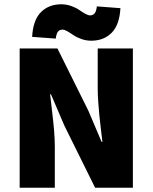

<svg xmlns="http://www.w3.org/2000/svg" viewBox="-20 -876 712 896"><path d="M71.8 0V-649.9H248L392.1 -359.9L454.1 -213.9H458Q456.5 -225.1 451.4 -268.6Q446.3 -312 443.8 -336.2Q441.4 -360.4 438.7 -397.2Q436 -434.1 436 -461.9V-649.9H600.1V0H423.8L279.8 -291L217.8 -436H213.9Q214.8 -425.3 222.2 -364.3Q229.5 -303.2 232.7 -263.7Q235.8 -224.1 235.8 -188V0ZM129.9 -704.1Q134.3 -782.2 170.9 -819.1Q207.5 -856 266.1 -856Q290 -856 312.5 -847.9Q335 -839.8 348.9 -830.1Q362.8 -820.3 377 -812.3Q391.1 -804.2 399.9 -804.2Q413.1 -804.2 421.1 -813.2Q429.2 -822.3 432.1 -846.2L542 -837.9Q537.6 -759.8 501 -722.9Q464.4 -686 405.8 -686Q381.8 -686 359.4 -694.1Q336.9 -702.1 323 -711.9Q309.1 -721.7 294.9 -729.7Q280.8 -737.8 272 -737.8Q258.8 -737.8 251 -728.8Q243.2 -719.7 240.2 -695.8Z"/></svg>

Font: Source Sans Pro Black
Style: Regular
Weight: 900
Designer: Paul D. Hunt
Foundry: Adobe Systems Incorporated
Version: Version 2.020;PS 2.0;hotconv 1.0.86;makeotf.lib2.5.63406